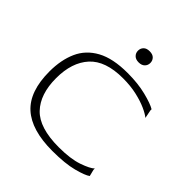

<svg xmlns="http://www.w3.org/2000/svg" viewBox="-211 -938 1098 1098"><g transform="rotate(45 338.0 -388.5)"><path d="M383 10Q214 10 132 -64.5Q50 -139 50 -300Q50 -393 81 -462.5Q112 -532 183 -571Q254 -610 373 -610Q457 -610 522.5 -593.5Q588 -577 616 -560V-550L626 -500Q608 -515 572.5 -531Q537 -547 487 -558.5Q437 -570 375 -570Q234 -570 169 -498.5Q104 -427 104 -300Q104 -170 170.5 -100.5Q237 -31 394 -31Q489 -31 548 -51.5Q607 -72 626 -91V-80L636 -40Q615 -24 550.5 -7Q486 10 383 10ZM374 -697Q350 -697 337 -710Q324 -723 324 -742Q324 -761 336.5 -774Q349 -787 374 -787Q399 -787 411.5 -774Q424 -761 424 -742Q424 -723 411 -710Q398 -697 374 -697Z"/></g></svg>

Font: Red Rose Light
Style: Regular
Weight: 300
Designer: Jaikishan Patel
Version: Version 1.001; ttfautohint (v1.8.3)